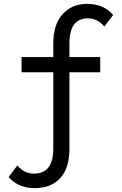

<svg xmlns="http://www.w3.org/2000/svg" viewBox="-20 -762 626 987"><path d="M24.4 147.9 69.3 88.4Q104.5 130.4 153.8 130.4Q203.1 130.4 227.5 100.6Q253.9 68.4 253.9 0V-390.6H90.8V-468.8H253.9V-536.6Q253.9 -633.8 298.8 -685.5Q347.7 -742.2 426.8 -742.2Q512.7 -742.2 561.5 -685.1L516.6 -625.5Q481.4 -667.5 432.1 -667.5Q385.3 -667.5 361.8 -637.2Q336.9 -605.5 336.9 -536.6V-468.8H495.1V-390.6H336.9V0Q336.9 100.6 292.5 150.4Q243.7 205.1 159.2 205.1Q73.2 205.1 24.4 147.9Z"/></svg>

Font: Consola Mono
Style: Book
Weight: 400
Monospace: yes
Designer: Wojciech Kalinowski "wmk69" (wmk69@o2.pl)
Foundry: Wojciech Kalinowski "wmk69" (wmk69@o2.pl)
Version: Version 2.1.0